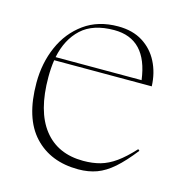

<svg xmlns="http://www.w3.org/2000/svg" viewBox="-85 -600 654 688"><g transform="rotate(15 242.0 -256.0)"><path d="M271 -522Q325 -522 362.5 -498.5Q400 -475 420.2 -435.2Q440.5 -395.5 442.5 -345.5H80.5Q76 -316 76 -282Q76 -155.5 127.5 -89.8Q179 -24 274 -24Q309 -24 337.2 -32Q365.5 -40 393.5 -60Q421.5 -80 454 -115.5L459.5 -111Q424 -65.5 393.8 -39Q363.5 -12.5 332.8 -1.2Q302 10 264.5 10Q161.5 10 100.8 -55.2Q40 -120.5 40 -251.5Q40 -324.5 67 -386Q94 -447.5 145.8 -484.8Q197.5 -522 271 -522ZM261 -505.5Q182.5 -505.5 139.5 -465.8Q96.5 -426 82.5 -357.5H401.5Q382.5 -505.5 261 -505.5Z"/></g></svg>

Font: Newsreader Display ExtraLight
Style: Regular
Weight: 275
Designer: Hugues Gentile
Foundry: Production Type
Version: Version 1.001